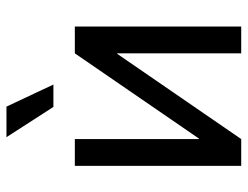

<svg xmlns="http://www.w3.org/2000/svg" viewBox="-106 -662 768 595"><g transform="rotate(-90 277.5 -364.0)"><path d="M410.2 0V-384.3H408.7L144.5 0H61.5V-515.6H144.5V-130.9H146L410.2 -515.6H493.2V0ZM150.4 -727.5H245.1L313.5 -582H244.1Z"/></g></svg>

Font: Intratopia Thin
Style: Regular
Weight: 100
Designer: Rasmus Andersson
Foundry: rsms
Version: Version 3.000;Glyphs 3.2.3 (3260)